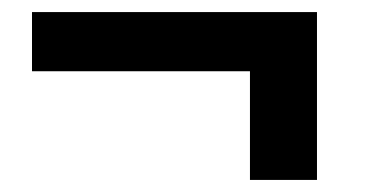

<svg xmlns="http://www.w3.org/2000/svg" viewBox="-20 -438 612 318"><path d="M33 -418H505V-320H33ZM394 -418H505V-140H394Z"/></svg>

Font: Alexandria SemiBold
Style: Regular
Weight: 600
Designer: Mohamed Gaber
Foundry: Kief Type Foundry
Version: Version 5.100